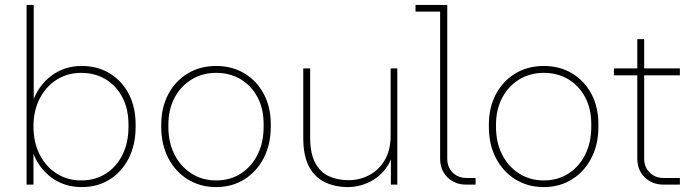

<svg xmlns="http://www.w3.org/2000/svg" viewBox="-20 -750 2813 780"><path d="M312 10Q241 10 188 -29.5Q135 -69 112 -136L116 -141V0H88V-730H117V-331L113 -337Q136 -403 189 -442.5Q242 -482 312 -482Q377 -482 426.5 -451.5Q476 -421 503.5 -367.5Q531 -314 531 -244V-235Q531 -163 503.5 -108Q476 -53 426.5 -21.5Q377 10 312 10ZM310 -17Q367 -17 410.5 -45Q454 -73 478 -122Q502 -171 502 -235V-244Q502 -306 478 -353Q454 -400 410.5 -427Q367 -454 310 -454Q254 -454 210 -426Q166 -398 141 -349Q116 -300 116 -236Q116 -172 141 -122.5Q166 -73 210 -45Q254 -17 310 -17Z M858 10Q793 10 742.5 -21.5Q692 -53 663.5 -108Q635 -163 635 -235V-243Q635 -313 663.5 -367Q692 -421 742.5 -451.5Q793 -482 858 -482Q923 -482 973 -452Q1023 -422 1051.5 -368.5Q1080 -315 1080 -246V-235Q1080 -163 1051.5 -108Q1023 -53 973 -21.5Q923 10 858 10ZM858 -17Q915 -17 958.5 -45Q1002 -73 1026.5 -122Q1051 -171 1051 -235V-246Q1051 -308 1026.5 -354.5Q1002 -401 958.5 -427.5Q915 -454 858 -454Q802 -454 758 -427Q714 -400 689 -352.5Q664 -305 664 -243V-235Q664 -171 689 -122Q714 -73 758 -45Q802 -17 858 -17Z M1394 10Q1342 10 1300.5 -9.5Q1259 -29 1235.5 -73Q1212 -117 1212 -190V-472H1240V-192Q1240 -127 1260.5 -88.5Q1281 -50 1316.5 -34Q1352 -18 1396 -18Q1441 -18 1480 -38.5Q1519 -59 1543 -99.5Q1567 -140 1567 -200V-472H1594V0H1568V-124H1576Q1565 -88 1545 -62.5Q1525 -37 1499.5 -21Q1474 -5 1447 2.5Q1420 10 1394 10Z M1874 0Q1828 0 1798 -29.5Q1768 -59 1768 -105V-716L1781 -703H1668V-730H1797V-105Q1797 -71 1819 -49Q1841 -27 1875 -27H1912V0Z M2189 10Q2124 10 2073.5 -21.5Q2023 -53 1994.5 -108Q1966 -163 1966 -235V-243Q1966 -313 1994.5 -367Q2023 -421 2073.5 -451.5Q2124 -482 2189 -482Q2254 -482 2304 -452Q2354 -422 2382.5 -368.5Q2411 -315 2411 -246V-235Q2411 -163 2382.5 -108Q2354 -53 2304 -21.5Q2254 10 2189 10ZM2189 -17Q2246 -17 2289.5 -45Q2333 -73 2357.5 -122Q2382 -171 2382 -235V-246Q2382 -308 2357.5 -354.5Q2333 -401 2289.5 -427.5Q2246 -454 2189 -454Q2133 -454 2089 -427Q2045 -400 2020 -352.5Q1995 -305 1995 -243V-235Q1995 -171 2020 -122Q2045 -73 2089 -45Q2133 -17 2189 -17Z M2675 0Q2653 0 2633.5 -7.5Q2614 -15 2599.5 -29Q2585 -43 2577 -62.5Q2569 -82 2569 -106V-591H2597V-105Q2597 -71 2619.5 -49Q2642 -27 2675 -27H2742V0ZM2474 -444V-472H2742V-444Z"/></svg>

Font: SUSE Thin
Style: Regular
Weight: 250
Designer: Rene Bieder
Foundry: SUSE
Version: Version 1.000